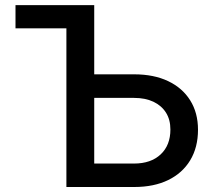

<svg xmlns="http://www.w3.org/2000/svg" viewBox="-20 -748 857 768"><path d="M42 -634.8V-727.5H277.3V-634.8ZM323.2 -450.7H516.6Q595.2 -450.7 652.3 -423.6Q709.5 -396.5 740.7 -346.7Q772 -296.9 772 -229Q772 -158.7 741 -107.2Q710 -55.7 652.8 -27.8Q595.7 0 517.1 0H245.6V-727.5H356.9V-93.8H516.1Q583.5 -93.8 622.6 -130.4Q661.6 -167 661.6 -230Q661.6 -269.5 643.8 -297.6Q626 -325.7 593.5 -341.1Q561 -356.4 516.1 -356.4H323.2Z"/></svg>

Font: Inter 16pt Medium
Style: Regular
Weight: 500
Version: Version 4.001;git-66647c0bb